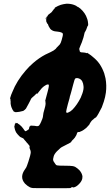

<svg xmlns="http://www.w3.org/2000/svg" viewBox="-20 -748 590 1030"><path d="M228 -657Q229 -661 229 -661Q231 -659 225 -645L224 -644Q224 -648 228 -657ZM336 -728Q338 -728 344 -728Q368 -727 386 -718Q391 -716 392 -714Q393 -711 396 -711V-712L395 -714L397 -712Q406 -706 411 -702Q438 -678 447 -649Q450 -642 451.5 -632Q453 -622 453 -618Q453 -610 451.5 -610Q450 -610 447 -601Q443 -588 438 -580Q433 -573 433 -569Q432 -565 428 -548Q427 -543 419 -521Q416 -513 411 -502Q406 -491 406 -489Q405 -488 405.5 -483.5Q406 -479 407 -479Q407 -478 407 -477Q407 -468 418 -467Q420 -467 421 -467Q422 -467 426 -466.5Q430 -466 432 -466L437 -465Q437 -466 439.5 -464.5Q442 -463 444.5 -463Q447 -463 447 -464L448 -465L450 -463Q452 -462 455 -460Q468 -452 479 -442Q500 -425 514 -405Q529 -383 539 -355Q543 -342 546 -328Q553 -290 548 -251Q545 -228 537 -203Q531 -184 526 -172Q519 -158 508 -138Q500 -124 497 -121Q496 -119 495 -118L494 -117Q494 -118 492.5 -117.5Q491 -117 488.5 -114.5Q486 -112 485 -112Q484 -112 480 -107Q479 -107 477 -105Q472 -101 468 -95Q466 -92 463 -87.5Q460 -83 460.5 -82.5Q461 -82 459 -79.5Q457 -77 455 -75L442 -61L439 -59Q437 -57 435 -56Q433 -55 430 -52Q420 -45 411 -42Q408 -41 407.5 -40.5Q407 -40 407 -40Q407 -40 404.5 -40Q402 -40 399 -39.5Q396 -39 396 -38Q394 -37 392 -30Q391 -26 390 -24Q382 -8 373 0Q370 2 369.5 3Q369 4 367 6Q361 12 362 12Q364 12 364 12.5Q364 13 361 14.5Q358 16 356 18Q351 21 331 31Q307 42 300 50Q294 56 285 64Q271 79 268 91Q263 107 266 114Q266 116 270 121.5Q274 127 277 132Q280 137 285 139Q292 141 329 141Q359 141 370 143Q376 144 383 147Q395 154 406 165Q418 179 421 192Q423 197 422 203Q422 211 419 218Q415 227 408 235Q393 252 380 256Q377 257 374 258L372 259L373 257L374 256H372Q365 256 361 258L360 259L361 260H363H360Q358 260 356 261Q354 262 258 261.5Q162 261 158 261Q148 260 141 257Q127 250 114 237Q83 202 115 159Q122 150 125 140Q127 133 132 120Q137 106 141 90Q145 75 145 68Q145 61 140 50L138 45L139 41Q140 35 136 31Q133 29 133 28Q133 27 131 25Q123 17 119 11Q116 7 113.5 5Q111 3 111 2Q110 2 110 1Q110 0 108.5 -1.5Q107 -3 107 -3Q108 -4 102 -7Q95 -10 89 -13Q86 -16 86 -15L85 -17Q83 -18 83 -18Q82 -18 73.5 -28.5Q65 -39 65 -41Q65 -41 64 -43Q63 -45 63 -45.5Q63 -46 62 -48L61 -50Q61 -50 60.5 -52Q60 -54 60 -54Q60 -54 59 -58Q58 -62 57.5 -65Q57 -68 57 -69V-70V-71L58 -73V-74V-75L59 -76V-78V-79Q60 -79 60 -80Q60 -81 59.5 -82.5Q59 -84 60.5 -83.5Q62 -83 61 -84L62 -86Q63 -85 63.5 -85.5Q64 -86 64 -86.5Q64 -87 63.5 -88Q63 -89 63.5 -89.5Q64 -90 66 -88.5Q68 -87 70 -87Q71 -87 71 -87Q71 -87 71 -88L70 -89L73 -88Q75 -86 76 -85Q83 -82 95 -70Q104 -60 111 -49Q115 -44 117 -44Q119 -44 126.5 -49Q134 -54 135 -55Q136 -57 138 -69Q139 -70 139.5 -69.5Q140 -69 141 -70Q142 -71 143 -73Q143 -76 144.5 -74Q146 -72 148 -74Q148 -75 148.5 -74.5Q149 -74 150 -74Q151 -74 151 -74.5Q151 -75 152 -74Q155 -72 155 -74H156Q157 -74 157.5 -74Q158 -74 158.5 -73.5Q159 -73 162 -73Q165 -73 165.5 -73Q166 -73 168.5 -72.5Q171 -72 172 -72Q174 -71 178.5 -71Q183 -71 185 -72Q191 -74 195 -83Q197 -88 198.5 -90Q200 -92 201.5 -96.5Q203 -101 203.5 -102Q204 -103 206.5 -108.5Q209 -114 210 -120Q211 -126 211 -128Q211 -130 212 -134.5Q213 -139 213 -142Q214 -146 219 -164Q224 -182 224 -186Q224 -189 224.5 -192Q225 -195 224.5 -195Q224 -195 224 -197.5Q224 -200 224 -202.5Q224 -205 223 -205Q222 -205 223 -209Q226 -222 231 -239Q233 -246 235 -254Q245 -290 241 -294Q240 -295 238 -295Q229 -295 217 -286Q203 -276 188 -255Q185 -251 183.5 -249Q182 -247 181 -246L179 -245Q179 -246 178 -246Q176 -247 172 -243Q171 -241 171 -241Q170 -241 160 -231Q156 -228 152 -224Q146 -219 144 -212Q142 -208 140 -204Q138 -200 133.5 -191.5Q129 -183 128 -181.5Q127 -180 125 -176Q120 -164 113 -159Q110 -157 110 -157Q110 -155 102.5 -152.5Q95 -150 83 -148Q78 -147 69 -146.5Q60 -146 60 -147Q58 -149 55 -149Q53 -149 53 -151Q53 -154 51 -154Q50 -154 50 -155Q50 -156 49 -157Q48 -158 48 -158Q48 -160 46 -162Q46 -162 44 -167Q41 -172 39 -181Q38 -184 38 -186Q37 -189 37 -192Q37 -195 37 -197.5Q37 -200 37 -204Q37 -208 36.5 -208Q36 -208 36 -211Q37 -216 35 -218L34 -219L35 -224Q39 -239 46 -254Q70 -315 119 -371Q138 -393 158 -410Q189 -437 223 -455Q233 -460 251.5 -468.5Q270 -477 279 -486Q282 -491 290.5 -499Q299 -507 301 -510Q306 -516 311 -534Q319 -560 317 -567Q316 -571 311 -573Q302 -577 291 -578Q272 -579 262 -584Q258 -586 254 -589Q250 -592 250 -593Q250 -594 246 -599L245 -601Q245 -601 242 -606Q240 -608 241 -608L240 -610Q239 -612 239 -613Q237 -620 235 -620L232 -624Q232 -624 230.5 -628Q229 -632 228.5 -632Q228 -632 228 -634Q227 -649 229 -652Q230 -655 237 -666Q239 -670 239 -669L241 -670Q243 -671 244.5 -673Q246 -675 247 -675Q248 -675 249 -676.5Q250 -678 251 -678Q252 -678 255.5 -681.5Q259 -685 259 -685.5Q259 -686 260.5 -687.5Q262 -689 262 -690Q262 -690 264.5 -692.5Q267 -695 267 -696Q267 -697 269 -699Q275 -702 273 -705Q273 -705 273.5 -705.5Q274 -706 276 -708Q291 -717 306 -722Q319 -726 336 -728ZM397 -329Q388 -330 384 -327Q380 -324 373 -296Q370 -285 369 -281Q368 -276 366 -269.5Q364 -263 362 -254.5Q360 -246 358 -240.5Q356 -235 355 -231Q354 -227 353 -221Q348 -203 344 -189Q335 -155 335 -149Q335 -140 345 -144Q358 -149 369 -160Q394 -186 413 -224Q419 -238 422 -247Q430 -270 428 -286Q427 -300 421 -312Q414 -325 397 -329Z"/></svg>

Font: TT2020 Style B
Style: Italic
Weight: 400
Italic angle: -15°
Version: Version 0.2.000